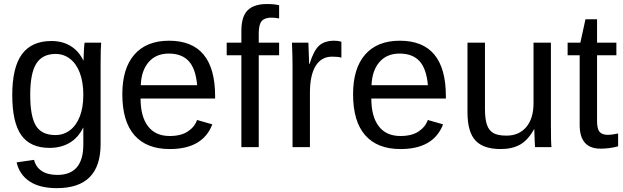

<svg xmlns="http://www.w3.org/2000/svg" viewBox="-20 -744 3153 971"><path d="M267.6 207.5Q181.2 207.5 129.9 173.6Q78.6 139.6 64 77.1L152.3 64.5Q161.1 101.1 191.2 120.8Q221.2 140.6 270 140.6Q401.4 140.6 401.4 -13.2V-98.1H400.4Q375.5 -47.4 332 -21.7Q288.6 3.9 230.5 3.9Q133.3 3.9 87.6 -60.5Q42 -125 42 -263.2Q42 -403.3 91.1 -470Q140.1 -536.6 240.2 -536.6Q296.4 -536.6 337.6 -511Q378.9 -485.4 401.4 -438H402.3Q402.3 -452.6 404.3 -488.8Q406.2 -524.9 408.2 -528.3H491.7Q488.8 -502 488.8 -418.9V-15.1Q488.8 207.5 267.6 207.5ZM401.4 -264.2Q401.4 -328.6 383.8 -375.2Q366.2 -421.9 334.2 -446.5Q302.2 -471.2 261.7 -471.2Q194.3 -471.2 163.6 -422.4Q132.8 -373.5 132.8 -264.2Q132.8 -155.8 161.6 -108.4Q190.4 -61 260.3 -61Q301.8 -61 334 -85.4Q366.2 -109.9 383.8 -155.5Q401.4 -201.2 401.4 -264.2Z M690.9 -245.6Q690.9 -154.8 728.5 -105.5Q766.1 -56.2 838.4 -56.2Q895.5 -56.2 929.9 -79.1Q964.4 -102.1 976.6 -137.2L1053.7 -115.2Q1006.3 9.8 838.4 9.8Q721.2 9.8 659.9 -60.1Q598.6 -129.9 598.6 -267.6Q598.6 -398.4 659.9 -468.3Q721.2 -538.1 835 -538.1Q1067.9 -538.1 1067.9 -257.3V-245.6ZM977.1 -313Q969.7 -396.5 934.6 -434.8Q899.4 -473.1 833.5 -473.1Q769.5 -473.1 732.2 -430.4Q694.8 -387.7 691.9 -313Z M1288.6 -464.4V0H1200.7V-464.4H1126.5V-528.3H1200.7V-587.9Q1200.7 -660.2 1232.4 -691.9Q1264.2 -723.6 1329.6 -723.6Q1366.2 -723.6 1391.6 -717.8V-650.9Q1369.6 -654.8 1352.5 -654.8Q1318.8 -654.8 1303.7 -637.7Q1288.6 -620.6 1288.6 -575.7V-528.3H1391.6V-464.4Z M1459.5 0V-405.3Q1459.5 -460.9 1456.5 -528.3H1539.6Q1543.5 -438.5 1543.5 -420.4H1545.4Q1566.4 -488.3 1593.8 -513.2Q1621.1 -538.1 1670.9 -538.1Q1688.5 -538.1 1706.5 -533.2V-452.6Q1689 -457.5 1659.7 -457.5Q1605 -457.5 1576.2 -410.4Q1547.4 -363.3 1547.4 -275.4V0Z M1857.9 -245.6Q1857.9 -154.8 1895.5 -105.5Q1933.1 -56.2 2005.4 -56.2Q2062.5 -56.2 2096.9 -79.1Q2131.3 -102.1 2143.6 -137.2L2220.7 -115.2Q2173.3 9.8 2005.4 9.8Q1888.2 9.8 1826.9 -60.1Q1765.6 -129.9 1765.6 -267.6Q1765.6 -398.4 1826.9 -468.3Q1888.2 -538.1 2002 -538.1Q2234.9 -538.1 2234.9 -257.3V-245.6ZM2144 -313Q2136.7 -396.5 2101.6 -434.8Q2066.4 -473.1 2000.5 -473.1Q1936.5 -473.1 1899.2 -430.4Q1861.8 -387.7 1858.9 -313Z M2432.6 -528.3V-193.4Q2432.6 -141.1 2442.9 -112.3Q2453.1 -83.5 2475.6 -70.8Q2498 -58.1 2541.5 -58.1Q2605 -58.1 2641.6 -101.6Q2678.2 -145 2678.2 -222.2V-528.3H2766.1V-112.8Q2766.1 -20.5 2769 0H2686Q2685.5 -2.4 2685.1 -13.2Q2684.6 -23.9 2683.8 -37.8Q2683.1 -51.8 2682.1 -90.3H2680.7Q2650.4 -35.6 2610.6 -12.9Q2570.8 9.8 2511.7 9.8Q2424.8 9.8 2384.5 -33.4Q2344.2 -76.7 2344.2 -176.3V-528.3Z M3106 -3.9Q3062.5 7.8 3017.1 7.8Q2911.6 7.8 2911.6 -111.8V-464.4H2850.6V-528.3H2915L2940.9 -646.5H2999.5V-528.3H3097.2V-464.4H2999.5V-130.9Q2999.5 -92.8 3012 -77.4Q3024.4 -62 3055.2 -62Q3072.8 -62 3106 -68.8Z"/></svg>

Font: Liberation Sans
Style: Regular
Weight: 400
Designer: Steve Matteson
Foundry: Ascender Corporation
Version: Version 2.00.1